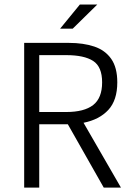

<svg xmlns="http://www.w3.org/2000/svg" viewBox="-20 -852 607 872"><path d="M89.8 0V-657.2H293Q358.9 -657.2 408.2 -640.6Q457.5 -624 485.1 -584.7Q512.7 -545.4 512.7 -478Q512.7 -396.5 471.7 -352.5Q430.7 -308.6 359.4 -294.4L529.3 0H451.2L288.1 -287.6H158.2V0ZM158.2 -343.3H280.8Q362.3 -343.3 403.1 -375Q443.8 -406.7 443.8 -478Q443.8 -548.8 403.1 -575.2Q362.3 -601.6 280.8 -601.6H158.2ZM252.9 -721.7 342.8 -831.5H421.9L310.1 -721.7Z"/></svg>

Font: Varta Light Light
Style: Regular
Weight: 300
Version: Version 1.004